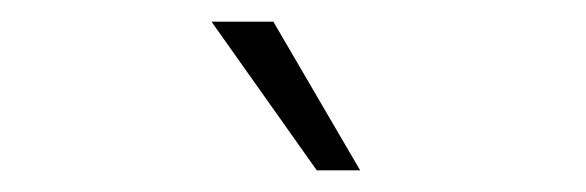

<svg xmlns="http://www.w3.org/2000/svg" viewBox="-20 -756 540 177"><path d="M312 -599H272L175 -736H232Z"/></svg>

Font: Creato Display Light
Style: Regular
Weight: 300
Version: Version 1.000